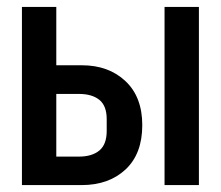

<svg xmlns="http://www.w3.org/2000/svg" viewBox="-20 -536 640 556"><path d="M43.5 0V-516H143V-347H217Q294.5 -347 343.2 -301.2Q392 -255.5 392 -173.5Q392 -90.5 343.5 -45.2Q295 0 216 0ZM456.5 0V-516H556V0ZM143 -82.5H208.5Q246.5 -82.5 267.8 -100.2Q289 -118 289 -156.5V-191Q289 -229.5 267.8 -246.8Q246.5 -264 208.5 -264H143Z"/></svg>

Font: Lilex Medium
Style: Regular
Weight: 500
Designer: Mike Abbink, Paul van der Laan, Pieter van Rosmalen, Mikhael Khrustik
Foundry: Mikhael Khrustik
Version: Version 1.100